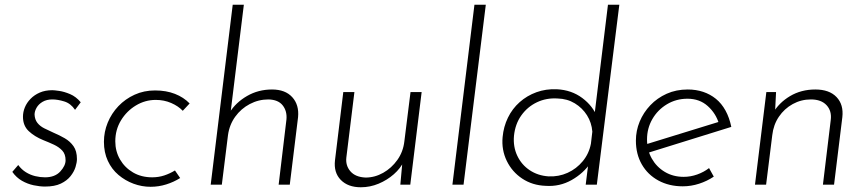

<svg xmlns="http://www.w3.org/2000/svg" viewBox="-20 -780 3656 811"><path d="M170 8Q148 8 122 2.5Q96 -3 72.5 -16.5Q49 -30 32 -54L57 -83Q71 -64 89.5 -52.5Q108 -41 129 -36Q150 -31 170 -31Q212 -31 234.5 -55.5Q257 -80 257 -103Q257 -129 243 -144Q229 -159 207.5 -169Q186 -179 163 -188Q126 -203 101.5 -226Q77 -249 77 -287Q77 -307 85 -326.5Q93 -346 109 -362.5Q125 -379 148 -389Q171 -399 201 -399Q209 -399 230 -396Q251 -393 276 -382.5Q301 -372 321 -348L297 -316Q279 -343 251.5 -351.5Q224 -360 201 -360Q177 -360 160 -350Q143 -340 134.5 -325Q126 -310 126 -296Q127 -275 138 -261Q149 -247 167 -238Q185 -229 205 -220Q231 -209 253.5 -196Q276 -183 290.5 -162.5Q305 -142 305 -108Q305 -94 299 -74.5Q293 -55 278 -36Q263 -17 237 -4.5Q211 8 170 8Z M741 -28Q714 -11 682 -1Q650 9 616 9Q579 9 544 -4Q509 -17 480.5 -41Q452 -65 435.5 -100.5Q419 -136 419 -181Q419 -223 435 -262Q451 -301 480 -331.5Q509 -362 548.5 -380Q588 -398 635 -398Q682 -398 719 -383.5Q756 -369 781 -343L752 -312Q733 -332 703 -345Q673 -358 638 -358Q593 -358 554 -334.5Q515 -311 491 -271.5Q467 -232 467 -183Q467 -141 487 -106.5Q507 -72 542 -51.5Q577 -31 623 -31Q650 -31 674 -39Q698 -47 719 -60Z M950 -305Q976 -347 1023.5 -374.5Q1071 -402 1129 -402Q1185 -402 1214.5 -369.5Q1244 -337 1239 -285L1204 0H1157L1190 -276Q1193 -311 1174 -335Q1155 -359 1114 -360Q1072 -360 1035 -340.5Q998 -321 973.5 -287Q949 -253 943 -209L917 0H870L963 -760H1010L952 -289Z M1504 11Q1450 11 1419.5 -20Q1389 -51 1395 -103L1430 -391H1477L1443 -115Q1439 -81 1460 -56.5Q1481 -32 1524 -30Q1563 -30 1598.5 -50Q1634 -70 1658.5 -104.5Q1683 -139 1688 -183L1714 -391H1761L1713 0H1671L1681 -110L1686 -99Q1672 -69 1643.5 -44Q1615 -19 1579 -4Q1543 11 1504 11Z M1984 -760H2032L1938 0H1891Z M2285 5Q2229 3 2186 -25.5Q2143 -54 2120.5 -100.5Q2098 -147 2103 -201Q2107 -245 2125.5 -283Q2144 -321 2175 -348.5Q2206 -376 2246 -390.5Q2286 -405 2332 -403Q2394 -400 2439.5 -366Q2485 -332 2503 -284L2488 -269L2548 -760H2596L2501 0H2454L2468 -113L2476 -94Q2445 -48 2394.5 -19.5Q2344 9 2285 5ZM2297 -35Q2340 -33 2377.5 -50Q2415 -67 2441.5 -99Q2468 -131 2476 -173L2482 -224Q2479 -262 2459.5 -293Q2440 -324 2408 -343.5Q2376 -363 2335 -364Q2288 -367 2248 -348Q2208 -329 2182 -292.5Q2156 -256 2151 -206Q2147 -160 2165 -122Q2183 -84 2217.5 -61Q2252 -38 2297 -35Z M2868 -33Q2897 -33 2925 -43Q2953 -53 2975 -70L2995 -34Q2967 -15 2933 -4Q2899 7 2864 7Q2806 7 2761 -17.5Q2716 -42 2691 -85.5Q2666 -129 2666 -186Q2666 -228 2682 -266.5Q2698 -305 2727 -335.5Q2756 -366 2796 -384Q2836 -402 2885 -402Q2920 -402 2950 -392Q2980 -382 3004 -362.5Q3028 -343 3044.5 -313Q3061 -283 3069 -244L2712 -133L2704 -169L3035 -271L3017 -257Q3004 -301 2969.5 -332Q2935 -363 2884 -363Q2836 -363 2797 -339.5Q2758 -316 2735.5 -277Q2713 -238 2713 -191Q2713 -146 2733 -110.5Q2753 -75 2788 -54Q2823 -33 2868 -33Z M3258 -391 3253 -291 3244 -301Q3270 -346 3317 -374Q3364 -402 3424 -402Q3483 -402 3513.5 -370Q3544 -338 3538 -285L3503 0H3456L3489 -273Q3494 -311 3471.5 -335.5Q3449 -360 3405 -360Q3364 -360 3328.5 -340.5Q3293 -321 3270 -287Q3247 -253 3242 -209L3216 0H3169L3217 -391Z"/></svg>

Font: Josefin Sans Thin Light
Style: Italic
Weight: 300
Italic angle: -7°
Version: Version 2.000